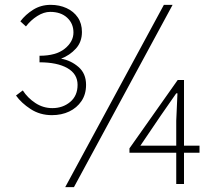

<svg xmlns="http://www.w3.org/2000/svg" viewBox="-20 -759 897 792"><path d="M194 -284Q145 -284 106.5 -309Q68 -334 46 -365L74 -386Q94 -355 126 -334Q158 -313 196 -313Q239 -313 269.5 -338.5Q300 -364 300 -409Q300 -454 258 -478Q216 -502 143 -502V-529Q211 -529 247 -558Q283 -587 283 -625Q283 -662 257 -686Q231 -710 187 -710Q161 -710 134 -693Q107 -676 87 -650L64 -671Q85 -699 117 -719Q149 -739 189 -739Q225 -739 254.5 -725.5Q284 -712 301 -687Q318 -662 318 -627Q318 -586 293 -558.5Q268 -531 232 -517Q272 -510 303.5 -483Q335 -456 335 -409Q335 -370 316 -342Q297 -314 265.5 -299Q234 -284 194 -284ZM249 13 656 -739H692L285 13ZM707 0V-261L712 -374H707L643 -282L559 -158H803V-129H514V-147L713 -429H739V0Z"/></svg>

Font: Noto Sans HK Thin
Style: Regular
Weight: 100
Designer: Ryoko NISHIZUKA 西塚涼子 (kana, bopomofo & ideographs); Paul D. Hunt (Latin, Greek & Cyrillic); Sandoll Communications 산돌커뮤니
Foundry: Adobe
Version: Version 2.004-H2;hotconv 1.0.118;makeotfexe 2.5.65603